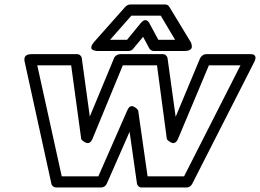

<svg xmlns="http://www.w3.org/2000/svg" viewBox="-20 -810 1158 855"><path d="M89.8 -535.2Q89.4 -536.6 88.9 -538.8Q88.4 -541 88.6 -546.9Q88.9 -552.7 91.1 -557.1Q93.3 -561.5 100.3 -565.2Q107.4 -568.8 118.2 -568.8H323.2Q331.5 -568.8 337.4 -563.5Q343.3 -558.1 344.2 -550.8L379.9 -291L487.8 -550.8Q491.2 -559.1 499.3 -564Q507.3 -568.8 515.1 -568.8H705.1Q713.4 -568.8 719.2 -563.5Q725.1 -558.1 726.1 -550.8L762.2 -290L871.1 -550.8Q875 -558.6 882.3 -563.7Q889.6 -568.8 897.9 -568.8H1094.2Q1095.2 -568.8 1096.4 -568.8Q1097.7 -568.8 1101.1 -568.6Q1104.5 -568.4 1107.4 -567.4Q1110.4 -566.4 1113 -564Q1115.7 -561.5 1116.9 -558.1Q1118.2 -554.7 1117.4 -548.8Q1116.7 -543 1112.8 -535.2L835.9 8.8Q827.1 24.9 810.1 24.9H610.8Q602.5 24.9 596.7 19.5Q590.8 14.2 589.8 6.8L557.1 -223.1L456.1 6.8Q448.2 24.9 429.2 24.9H230Q222.7 24.9 216.6 20.3Q210.4 15.6 209 8.8ZM146 -519 254.9 -24.9H418L546.9 -318.8Q551.8 -330.6 558.6 -334.7Q565.4 -338.9 571.8 -336.7Q578.1 -334.5 583.5 -330.6Q588.9 -326.7 591.8 -322.8L595.2 -318.8L637.2 -24.9H799.8L1050.8 -519H910.2L772 -189.9Q767.1 -179.2 760.3 -175.3Q753.4 -171.4 747.3 -173.3Q741.2 -175.3 735.6 -179Q730 -182.6 726.6 -186.5L723.1 -189.9L679.2 -519H526.9L391.1 -189.9Q386.2 -179.2 379.4 -175.3Q372.6 -171.4 366.2 -173.3Q359.9 -175.3 354.2 -179Q348.6 -182.6 345.2 -186.5L341.8 -189.9L296.9 -519ZM398.9 -623 538.1 -779.8Q548.3 -790 560.1 -790H715.8Q727.5 -790 733.9 -779.8L829.1 -623Q830.1 -621.6 831.3 -618.9Q832.5 -616.2 833.7 -609.1Q835 -602.1 833.5 -596.9Q832 -591.8 824.5 -587.4Q816.9 -583 803.2 -583H664.1Q658.2 -583 652.8 -586.4Q647.5 -589.8 645 -594.2L617.2 -646L574.2 -594.2Q566.4 -583 551.8 -583H413.1Q411.1 -583 408 -583.3Q404.8 -583.5 398.2 -585.7Q391.6 -587.9 388.4 -591.6Q385.3 -595.2 387.2 -603.5Q389.2 -611.8 398.9 -623ZM470.2 -632.8H545.9L605 -705.1Q612.3 -714.8 619.4 -718.3Q626.5 -721.7 631.1 -720Q635.7 -718.3 639.2 -715.1Q642.6 -711.9 644.5 -708.5L646 -705.1L685.1 -632.8H759.8L695.8 -740.2H564.9Z"/></svg>

Font: Trueno ExtraBold Outline
Style: Italic
Weight: 800
Width: 6
Designer: Julieta Ulanovsky
Foundry: Julieta Ulanovsky
Version: Version 3.001b | FøM Fix